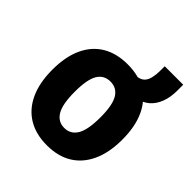

<svg xmlns="http://www.w3.org/2000/svg" viewBox="-175 -737 867 867"><g transform="rotate(45 258.5 -303.5)"><path d="M259 11Q188 11 138 -19.5Q88 -50 61.5 -108Q35 -166 35 -248Q35 -331 61.5 -388.5Q88 -446 138 -476Q188 -506 259 -506Q330 -506 379.5 -476Q429 -446 455.5 -388.5Q482 -331 482 -248Q482 -166 455.5 -108Q429 -50 379.5 -19.5Q330 11 259 11ZM259 -100Q299 -100 320 -135Q341 -170 341 -249Q341 -328 320 -362Q299 -396 259 -396Q218 -396 197.5 -362Q177 -328 177 -249Q177 -170 198 -135Q219 -100 259 -100ZM398 -426 315 -480V-495Q341 -496 355.5 -506Q370 -516 376.5 -538Q383 -560 383 -598V-618H501V-580Q501 -538 488.5 -505Q476 -472 453 -452Q430 -432 398 -426Z"/></g></svg>

Font: Nunito Sans 10pt Condensed ExtraBold
Style: Regular
Weight: 800
Width: 3
Designer: Vernon Adams
Foundry: Vernon Adams
Version: Version 3.101;gftools[0.9.27]